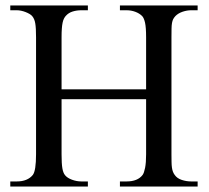

<svg xmlns="http://www.w3.org/2000/svg" viewBox="-20 -682 763 702"><path d="M418.5 0V-18.6H442.9Q483.4 -18.6 501.5 -42.5Q506.8 -49.8 510.5 -68.4Q514.2 -86.9 514.2 -117.7V-319.3H205.1V-117.7Q205.1 -84 208 -66.9Q210.9 -49.8 217.8 -41.5Q226.1 -31.2 243.2 -24.9Q260.3 -18.6 277.3 -18.6H301.3V0H17.6V-18.6H41.5Q80.6 -18.6 100.1 -42.5Q111.8 -58.1 111.8 -117.7V-545.4Q111.8 -563 111.1 -575.4Q110.4 -587.9 108.9 -596.7Q107.4 -605.5 104.7 -611.6Q102.1 -617.7 98.1 -622.6Q94.7 -627 88.1 -630.9Q81.5 -634.8 73.5 -637.9Q65.4 -641.1 57.1 -642.8Q48.8 -644.5 41.5 -644.5H17.6V-662.1H301.3V-644.5H277.3Q260.7 -644.5 245.6 -639.9Q230.5 -635.3 220.2 -623.5Q216.8 -619.6 213.9 -614Q210.9 -608.4 209 -599.4Q207 -590.3 206.1 -577.4Q205.1 -564.5 205.1 -545.4V-355.5H514.2V-545.4Q514.2 -581.5 510.3 -599.1Q506.3 -616.7 499.5 -623.5Q489.7 -633.3 474.6 -638.9Q459.5 -644.5 442.9 -644.5H418.5V-662.1H702.6V-644.5H678.7Q664.1 -644.5 647.9 -639.2Q631.8 -633.8 621.6 -623.5Q616.2 -617.7 613.3 -612.1Q610.4 -606.4 608.9 -598.1Q607.4 -589.8 607.2 -577.4Q606.9 -564.9 606.9 -545.4V-117.7Q606.9 -101.6 607.2 -89.8Q607.4 -78.1 608.6 -69.3Q609.9 -60.5 612.3 -54.2Q614.7 -47.9 618.7 -42.5Q627.4 -29.8 644.5 -24.2Q661.6 -18.6 678.7 -18.6H702.6V0Z"/></svg>

Font: Doulos SIL Eur
Style: Regular
Weight: 400
Designer: Walt Agee, Victor Gaultney, Peter Martin, Debbi Hosken, Becca Hirsbrunner
Foundry: SIL International
Version: Version 5.000